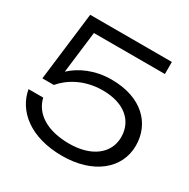

<svg xmlns="http://www.w3.org/2000/svg" viewBox="-170 -906 1059 1075"><g transform="rotate(30 359.5 -368.5)"><path d="M57 -308H131C177 -363 263 -419 385 -419C524 -419 604 -348 604 -243C604 -136 511 -66 369 -66C226 -66 136 -125 115 -217H20C43 -87 165 13 369 13C568 13 699 -93 699 -243C699 -384 594 -496 397 -496C289 -496 202 -455 147 -403L180 -672H639V-750H111Z"/></g></svg>

Font: Bounded Light
Style: Regular
Weight: 300
Designer: Vlad Churkin
Version: Version 3.0